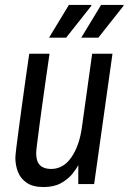

<svg xmlns="http://www.w3.org/2000/svg" viewBox="-20 -743 519 775"><path d="M156 12Q113 12 88 -5Q63 -22 52.5 -49Q42 -76 42 -106Q42 -114 46 -147.5Q50 -181 56.5 -228.5Q63 -276 70 -328Q77 -380 83.5 -425Q90 -470 94 -498Q98 -526 98 -526H180Q180 -526 176 -499Q172 -472 166 -429.5Q160 -387 153 -337.5Q146 -288 140 -242.5Q134 -197 130 -165Q126 -133 126 -125Q126 -91 141.5 -76Q157 -61 186 -61Q236 -61 268.5 -108.5Q301 -156 311 -232L352 -526H434L360 0H296V-77Q289 -62 272 -41Q255 -20 226.5 -4Q198 12 156 12ZM308 -591 388 -723H478L479 -720L377 -591ZM178 -591 258 -723H348L349 -720L247 -591Z"/></svg>

Font: Archivo Narrow
Style: Italic
Weight: 400
Italic angle: -8°
Designer: Hector Gatti
Foundry: Omnibus-Type
Version: Version 3.002